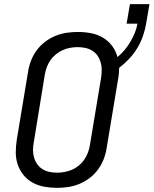

<svg xmlns="http://www.w3.org/2000/svg" viewBox="-20 -897 740 925"><path d="M254 8Q223 8 193 2.5Q163 -3 137.5 -17Q112 -31 93.5 -53.5Q75 -76 65.5 -104Q56 -132 56 -162.5Q56 -193 61 -225L115 -550Q119 -577 129 -603.5Q139 -630 156 -653.5Q173 -677 196.5 -695Q220 -713 246.5 -724Q273 -735 300.5 -739Q328 -743 355 -743Q355 -743 355 -743Q355 -743 355 -743Q388 -743 419 -737Q450 -731 476 -715.5Q502 -700 520 -676Q538 -652 546 -622Q565 -638 580.5 -656.5Q596 -675 608 -695.5Q620 -716 629 -737.5Q638 -759 642 -782V-783H590L606 -877H700L684 -783Q679 -753 668.5 -723Q658 -693 641.5 -665.5Q625 -638 602.5 -614Q580 -590 554 -570Q554 -556 552.5 -540.5Q551 -525 548 -510L494 -185Q490 -158 480 -131.5Q470 -105 453 -81.5Q436 -58 412.5 -40Q389 -22 362.5 -11Q336 0 308.5 4Q281 8 254 8Q254 8 254 8Q254 8 254 8ZM255 -65Q273 -65 291.5 -68.5Q310 -72 327.5 -79.5Q345 -87 360 -99.5Q375 -112 386 -128Q397 -144 403.5 -161.5Q410 -179 413 -197L467 -522Q470 -542 470 -560.5Q470 -579 465 -596.5Q460 -614 450 -628.5Q440 -643 425 -652.5Q410 -662 391.5 -666Q373 -670 354 -670Q336 -670 317.5 -666.5Q299 -663 282 -655.5Q265 -648 249.5 -635.5Q234 -623 223 -607Q212 -591 205.5 -573.5Q199 -556 196 -538L143 -213Q139 -193 139 -174.5Q139 -156 144 -138.5Q149 -121 159 -106.5Q169 -92 184 -82.5Q199 -73 217.5 -69Q236 -65 255 -65Z"/></svg>

Font: Iosevka SS04 Extended
Style: Italic
Weight: 400
Width: 7
Italic angle: -9°
Monospace: yes
Designer: Belleve Invis
Foundry: Belleve Invis
Version: Version 19.0.0; ttfautohint (v1.8.4)